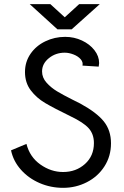

<svg xmlns="http://www.w3.org/2000/svg" viewBox="-20 -881 597 922"><path d="M33 -159 107 -190Q123 -127 174 -91Q225 -55 283 -55Q345 -55 388 -93.5Q431 -132 431 -194Q431 -237 406 -265Q381 -293 318 -323Q238 -362 196.5 -386.5Q155 -411 127.5 -447.5Q100 -484 100 -535Q100 -584 126.5 -622.5Q153 -661 197.5 -682.5Q242 -704 293 -704Q336 -704 373.5 -686.5Q411 -669 433.5 -640Q456 -611 456 -578Q456 -573 454 -561L376 -566Q380 -582 367.5 -596.5Q355 -611 333 -619.5Q311 -628 291 -628Q247 -628 214.5 -601.5Q182 -575 182 -538Q182 -508 203.5 -484Q225 -460 254 -442.5Q283 -425 329 -402L365 -384Q444 -341 478.5 -298Q513 -255 513 -193Q513 -131 481.5 -82Q450 -33 397 -6Q344 21 283 21Q223 21 170 -2Q117 -25 80.5 -66Q44 -107 33 -159ZM222 -861 291 -798 360 -861H459L324 -740H256L123 -861Z"/></svg>

Font: Bellota Text
Style: Bold
Weight: 700
Designer: Kemie Guaida
Foundry: Kemie Guaida
Version: Version 4.001